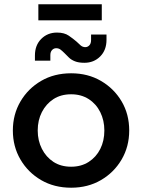

<svg xmlns="http://www.w3.org/2000/svg" viewBox="-20 -864 663 896"><path d="M312 12Q233 12 172 -23.5Q111 -59 75.5 -119.5Q40 -180 40 -255Q40 -330 75.5 -390.5Q111 -451 172 -486.5Q233 -522 312 -522Q390 -522 451 -486.5Q512 -451 547.5 -391Q583 -331 583 -255Q583 -180 547.5 -119.5Q512 -59 451 -23.5Q390 12 312 12ZM312 -86Q359 -86 394 -108.5Q429 -131 448 -169Q467 -207 467 -255Q467 -302 448 -340.5Q429 -379 394 -401.5Q359 -424 312 -424Q264 -424 229.5 -401.5Q195 -379 175.5 -341Q156 -303 156 -255Q156 -208 175.5 -169.5Q195 -131 229.5 -108.5Q264 -86 312 -86ZM374 -571Q347 -571 329.5 -578Q312 -585 301.5 -595.5Q291 -606 281 -616Q271 -626 262.5 -632.5Q254 -639 242 -639Q231 -639 223 -630.5Q215 -622 215 -607V-581H143V-605Q143 -653 172.5 -682.5Q202 -712 246 -712Q280 -712 301 -697.5Q322 -683 337 -670Q347 -660 356.5 -652Q366 -644 378 -644Q389 -644 397 -652.5Q405 -661 405 -677V-703H477V-678Q477 -630 447.5 -600.5Q418 -571 374 -571ZM159 -769V-844H455V-769Z"/></svg>

Font: MuseoModerno Thin Medium
Style: Regular
Weight: 500
Version: Version 1.003